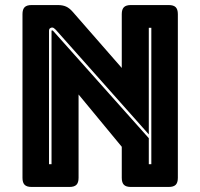

<svg xmlns="http://www.w3.org/2000/svg" viewBox="-20 -740 793 760"><path d="M201 -622Q196 -627 193 -629Q190 -631 186 -631Q182 -631 178 -628Q174 -625 174 -619V-90H184V-617Q184 -618 184.5 -619Q185 -620 186 -620Q187 -620 188.5 -619Q190 -618 191 -617L569 -193V-90H579V-630H569V-208ZM255 0H105Q86 0 77.5 -8.5Q69 -17 69 -36V-684Q69 -703 77.5 -711.5Q86 -720 105 -720H209Q228 -720 241.5 -714Q255 -708 268 -693L462 -471V-684Q462 -703 470.5 -711.5Q479 -720 498 -720H648Q667 -720 675.5 -711.5Q684 -703 684 -684V-36Q684 -17 675.5 -8.5Q667 0 648 0H498Q479 0 470.5 -8.5Q462 -17 462 -36V-159L291 -366V-36Q291 -17 282.5 -8.5Q274 0 255 0Z"/></svg>

Font: Bungee Inline
Style: Regular
Weight: 400
Version: Version 1.000;PS 1.0;hotconv 1.0.72;makeotf.lib2.5.5900